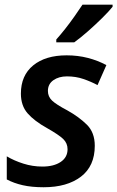

<svg xmlns="http://www.w3.org/2000/svg" viewBox="-20 -786 498 816"><path d="M165.5 9.8Q114.7 9.8 76.9 1.2Q39.1 -7.3 8.8 -23.4V-121.6Q40 -103 79.3 -90.6Q118.7 -78.1 160.2 -78.1Q208.5 -78.1 237.8 -97.7Q267.1 -117.2 267.1 -151.9Q267.1 -177.2 248.8 -195.1Q230.5 -212.9 179.7 -241.7Q126 -271.5 97.4 -304.2Q68.8 -336.9 68.8 -388.2Q68.8 -465.3 121.1 -508.1Q173.3 -550.8 263.2 -550.8Q311 -550.8 353.5 -539.8Q396 -528.8 432.1 -509.3L394.5 -424.3Q367.2 -439 334.7 -450.2Q302.2 -461.4 264.6 -461.4Q230 -461.4 206.8 -445.1Q183.6 -428.7 183.6 -399.4Q183.6 -375.5 201.2 -358.6Q218.8 -341.8 266.1 -316.9Q315.9 -289.1 349.4 -255.9Q382.8 -222.7 382.8 -166.5Q382.8 -80.1 324 -35.2Q265.1 9.8 165.5 9.8ZM219.2 -606V-618.2Q236.3 -637.2 256.6 -662.8Q276.9 -688.5 296.1 -715.8Q315.4 -743.2 330.6 -766.1H458.5V-757.3Q444.3 -739.3 415.3 -710.4Q386.2 -681.6 353.8 -653.1Q321.3 -624.5 295.4 -606Z"/></svg>

Font: Open Sans SemiBold
Style: Italic
Weight: 600
Italic angle: -12°
Designer: Monotype Design Team
Foundry: Monotype Imaging Inc.
Version: Version 3.003; ttfautohint (v1.8.4)